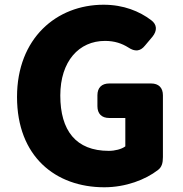

<svg xmlns="http://www.w3.org/2000/svg" viewBox="-20 -738 773 812"><path d="M421 54C512 54 595 22 648 -19C664 -31 669 -48 669 -74V-335C669 -367 651 -385 619 -385H442C410 -385 392 -367 392 -335V-289C392 -257 410 -239 442 -239H510V-119C494 -107 466 -100 440 -100C301 -100 235 -186 235 -334C235 -479 314 -565 424 -565C465 -565 496 -554 523 -537C550 -519 573 -520 593 -545L625 -583C645 -608 645 -634 619 -653C570 -690 503 -718 418 -718C219 -718 52 -576 52 -328C52 -76 215 54 421 54Z"/></svg>

Font: コーポレート・ロゴ（ラウンド）ver3 Bold
Style: Regular
Weight: 700
Designer: [KANA_main] LOGOTYPE.JP [Source Han Sans] Ryoko NISHIZUKA 西塚涼子 (kana, bopomofo & ideographs); Paul D. Hunt (Latin, Greek
Version: Version 12.001;FEAKit 1.0